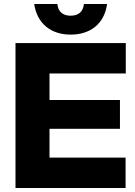

<svg xmlns="http://www.w3.org/2000/svg" viewBox="-20 -934 673 954"><path d="M57 0H604V-151H226V-294H576V-437H226V-569H605V-720H57ZM150 -914C164 -817 233 -762 331 -762C430 -762 499 -817 512 -914H397C393 -876 370 -856 331 -856C292 -856 269 -876 265 -914Z"/></svg>

Font: Aspekta 750
Style: Regular
Weight: 750
Designer: Ivo Dolenc
Version: Version 2.000